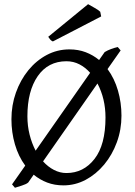

<svg xmlns="http://www.w3.org/2000/svg" viewBox="-20 -864 640 910"><path d="M50.8 25.9 37.1 9.8 99.6 -79.1Q67.4 -122.6 50.8 -179.7Q34.2 -236.8 34.2 -298.8Q34.2 -365.2 55.4 -425Q76.7 -484.9 114.3 -531Q151.9 -577.1 201.7 -603.5Q251.5 -629.9 309.1 -629.9Q351.1 -629.9 386.2 -616.5Q421.4 -603 449.7 -579.6L476.1 -617.2Q489.7 -625.5 506.3 -631.6Q522.9 -637.7 538.1 -641.1L551.8 -625L489.7 -536.6Q522.5 -492.2 539.1 -434.6Q555.7 -377 555.7 -315.9Q555.7 -249.5 533.9 -189.9Q512.2 -130.4 473.9 -84.2Q435.5 -38.1 386 -11.7Q336.4 14.6 280.8 14.6Q238.8 14.6 203.6 1.2Q168.5 -12.2 139.6 -36.1L113.8 1Q105 8.8 84 15.4Q63 22 50.8 25.9ZM148.9 -149.9 407.2 -519Q384.8 -544.4 356.4 -559.1Q328.1 -573.7 294.9 -573.7Q208 -573.7 158.9 -503.2Q109.9 -432.6 109.9 -313Q109.9 -267.1 120.4 -225.6Q130.9 -184.1 148.9 -149.9ZM294.9 -43.9Q376 -43.9 428 -110.8Q480 -177.7 480 -307.1Q480 -396 441.9 -468.3L184.1 -99.1Q207.5 -73.2 235.8 -58.6Q264.2 -43.9 294.9 -43.9ZM230.5 -667.5Q222.2 -671.4 218.8 -675.8Q215.3 -680.2 208.5 -689.5L397.5 -844.2Q407.7 -838.4 427.7 -827.1Q447.8 -815.9 455.1 -808.1L459.5 -786.1Z"/></svg>

Font: David Libre
Style: Regular
Weight: 400
Designer: Ismar David, J. Victor Gaultney, Annie Olsen and Meir Sadan
Foundry: Monotype Imaging Inc. & SIL International
Version: Version 1.100; ttfautohint (v1.8.4.7-5d5b)